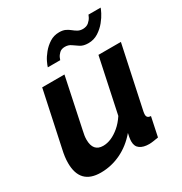

<svg xmlns="http://www.w3.org/2000/svg" viewBox="-172 -856 940 993"><g transform="rotate(-30 297.5 -360.0)"><path d="M145 10Q22 10 22 -118Q22 -136 24.5 -155Q27 -174 32 -196L102 -524H235L172 -225Q165 -196 165 -175Q165 -104 225 -104Q249 -104 273.5 -114.5Q298 -125 323 -146Q348 -167 369 -199L438 -524H572L493 -154Q492 -149 491.5 -144.5Q491 -140 491 -136Q491 -115 515 -114L491 0Q473 3 459.5 5Q446 7 435 7Q401 7 381 -7Q361 -21 361 -50Q361 -55 361.5 -61Q362 -67 363.5 -76.5Q365 -86 368 -98Q323 -45 265.5 -17.5Q208 10 145 10ZM424 -602Q395 -602 377 -613.5Q359 -625 344 -636Q329 -647 308 -647Q287 -647 275 -635.5Q263 -624 258 -612Q253 -600 253 -599H179Q181 -608 191 -629Q201 -650 219.5 -672.5Q238 -695 263 -711Q288 -727 320 -727Q342 -727 356.5 -720Q371 -713 382.5 -703.5Q394 -694 406.5 -687Q419 -680 435 -680Q458 -680 471.5 -692Q485 -704 491 -716Q497 -728 497 -730H570Q568 -723 558 -703Q548 -683 529 -659.5Q510 -636 483.5 -619Q457 -602 424 -602Z"/></g></svg>

Font: Raleway Thin
Style: Bold Italic
Weight: 700
Italic angle: -12°
Version: Version 4.026